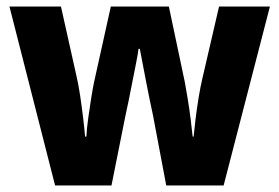

<svg xmlns="http://www.w3.org/2000/svg" viewBox="-20 -569 857 589"><path d="M449 -217Q445 -234 439.5 -261.5Q434 -289 428 -319.5Q422 -350 417 -377Q412 -404 409 -419H405Q403 -403 397.5 -375.5Q392 -348 386 -317.5Q380 -287 374.5 -259.5Q369 -232 365 -215L322 0H149L9 -549H167L215 -334Q221 -308 226 -274.5Q231 -241 235 -207.5Q239 -174 241 -150H245Q246 -173 250.5 -205.5Q255 -238 260 -269.5Q265 -301 269 -319L320 -549H498L547 -317Q551 -296 556 -265Q561 -234 565 -202.5Q569 -171 571 -150H574Q576 -172 580 -204.5Q584 -237 589.5 -270.5Q595 -304 601 -329L652 -549H808L666 0H490Z"/></svg>

Font: Noto Sans Tamil SemiCondensed ExtraBold
Style: Regular
Weight: 800
Width: 4
Designer: Jelle Bosma - Monotype Design Team
Foundry: Monotype Imaging Inc.
Version: Version 2.004; ttfautohint (v1.8.4.7-5d5b)